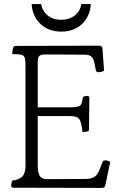

<svg xmlns="http://www.w3.org/2000/svg" viewBox="-20 -1000 590 941"><path d="M480 -79 45 -80Q35 -80 35 -90Q35 -94 36 -101.5Q37 -109 41 -115Q74 -119 89.5 -135Q105 -151 105 -191V-678Q105 -704 101.5 -716Q98 -728 84.5 -731.5Q71 -735 40 -735Q40 -740 41 -748Q42 -756 43 -761Q46 -772 50.5 -773.5Q55 -775 56 -775L465 -776Q481 -776 482 -764L490 -654Q486 -650 476.5 -648Q467 -646 461 -646Q452 -646 450 -655L444 -686Q440 -709 430 -720.5Q420 -732 398 -732L200 -733Q180 -733 172.5 -725.5Q165 -718 165 -697V-474H326Q360 -474 371.5 -482Q383 -490 386 -524Q392 -528 398 -529Q404 -530 408 -530Q418 -530 418 -520L416 -364Q416 -357 409 -356Q404 -355 396.5 -354Q389 -353 384 -353Q381 -388 372.5 -409.5Q364 -431 326 -431H165V-191Q165 -153 175 -137.5Q185 -122 208 -122L398 -123Q427 -123 442.5 -133Q458 -143 467 -166L482 -205Q485 -214 495 -214Q510 -214 520 -206L496 -91Q493 -79 480 -79ZM280 -845Q219 -845 179 -882Q139 -919 135 -980H182Q187 -946 213.5 -924.5Q240 -903 280 -903Q320 -903 347 -924.5Q374 -946 378 -980H425Q421 -919 381.5 -882Q342 -845 280 -845Z"/></svg>

Font: Gowun Batang
Style: Regular
Weight: 400
Designer: Yanghee Ryu
Foundry: Yanghee Ryu
Version: Version 2.000